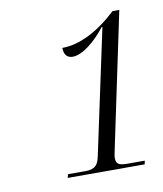

<svg xmlns="http://www.w3.org/2000/svg" viewBox="-58 -868 451 530"><g transform="rotate(-10 167.5 -603.0)"><path d="M90 -387H306L308 -397H259C242 -397 229 -399 228 -414C227 -421 229 -429 231 -439L311 -819H292C241 -771 187 -743 138 -743C138 -725 146 -714 162 -714C190 -714 227 -745 255 -781H257L182 -430C176 -400 160 -397 140 -397H93Z"/></g></svg>

Font: Noto Serif Display Condensed Light
Style: Italic
Weight: 300
Width: 3
Italic angle: -12°
Designer: Monotype Design Team
Foundry: Monotype Imaging Inc.
Version: Version 2.009